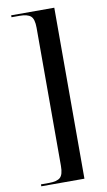

<svg xmlns="http://www.w3.org/2000/svg" viewBox="-98 -807 546 982"><g transform="rotate(-10 175.5 -316.0)"><path d="M34 128V118H76Q117 118 134 103Q151 88 151 43V-675Q151 -720 134 -735Q117 -750 76 -750H34V-760H258V128Z"/></g></svg>

Font: Noto Serif Display SemiCondensed Medium
Style: Regular
Weight: 500
Width: 4
Designer: Monotype Design Team
Foundry: Monotype Imaging Inc.
Version: Version 2.009